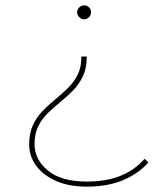

<svg xmlns="http://www.w3.org/2000/svg" viewBox="-20 -540 594 717"><path d="M304 157Q238 157 190 136Q142 115 115.5 79.5Q89 44 89 -1Q89 -43 103 -73Q117 -103 139.5 -126Q162 -149 186.5 -169Q211 -189 233.5 -211Q256 -233 270 -261Q284 -289 284 -329H304Q304 -286 290 -256Q276 -226 253.5 -203Q231 -180 206.5 -160Q182 -140 159.5 -118.5Q137 -97 123 -69Q109 -41 109 -2Q109 56 159 97Q209 138 304 138Q376 138 429 117Q482 96 520 53L534 67Q495 110 438 133.5Q381 157 304 157ZM294 -468Q284 -468 276 -476Q268 -484 268 -494Q268 -505 276 -512.5Q284 -520 294 -520Q305 -520 312.5 -512.5Q320 -505 320 -494Q320 -484 312.5 -476Q305 -468 294 -468Z"/></svg>

Font: Montserrat Alternates Thin
Style: Regular
Weight: 100
Designer: Julieta Ulanovsky
Foundry: Julieta Ulanovsky
Version: Version 9.000